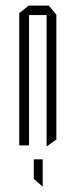

<svg xmlns="http://www.w3.org/2000/svg" viewBox="-20 -521 271 688"><path d="M49 0V-474L83 -501H155L182 -468V-21L148 3H147V-467H84V0ZM132 147 101 120V50H133V147Z"/></svg>

Font: Foldit Thin ExtraLight
Style: Regular
Weight: 250
Version: Version 1.003